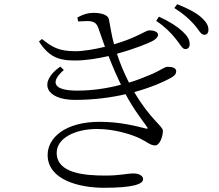

<svg xmlns="http://www.w3.org/2000/svg" viewBox="-20 -842 1040 911"><path d="M351 -740C366 -741 381 -742 398 -742C429 -741 439 -730 447 -708C457 -678 468 -649 478 -620C429 -608 374 -599 339 -599C257 -599 227 -619 179 -657L165 -645C219 -560 276 -555 339 -555C387 -555 442 -564 495 -576C514 -527 534 -481 554 -440C490 -423 419 -412 346 -412C230 -412 218 -454 283 -510L266 -526C160 -452 196 -368 336 -368C425 -368 506 -379 576 -395C615 -321 659 -267 676 -242C683 -232 683 -229 669 -233C620 -245 548 -264 453 -264C286 -264 206 -186 206 -107C206 11 355 49 473 49C606 49 659 33 659 8C659 -7 641 -19 614 -19C579 -19 552 -9 481 -9C382 -9 249 -19 249 -117C249 -185 333 -230 441 -230C524 -230 604 -204 642 -186C678 -169 693 -152 716 -152C738 -152 753 -195 753 -221C753 -244 695 -273 617 -405C696 -427 757 -453 795 -475C812 -485 816 -494 816 -504C816 -519 799 -525 777 -525C759 -525 752 -513 697 -489C667 -476 632 -462 592 -450C566 -500 548 -547 535 -587C619 -610 691 -639 710 -651C723 -660 730 -668 730 -677C729 -693 707 -698 688 -698C671 -698 630 -663 521 -632C510 -672 504 -713 497 -749C493 -774 455 -781 423 -781C396 -781 375 -774 347 -759ZM721 -743C763 -715 792 -685 812 -660C834 -634 844 -609 859 -609C872 -609 880 -617 880 -633C880 -653 870 -671 845 -694C821 -716 785 -740 734 -763ZM807 -804C853 -775 877 -752 900 -727C923 -702 932 -677 949 -677C962 -677 969 -685 969 -701C969 -721 959 -739 931 -763C908 -783 871 -802 821 -822Z"/></svg>

Font: Noto Serif CJK JP Light
Style: Regular
Weight: 300
Designer: Ryoko NISHIZUKA 西塚涼子 (kana & ideographs); Frank Grießhammer (Latin, Greek & Cyrillic); Wenlong ZHANG 张文龙 (bopomofo); San
Foundry: Adobe Systems Incorporated
Version: Version 1.001;PS 1.001;hotconv 16.6.54;makeotf.lib2.5.65590